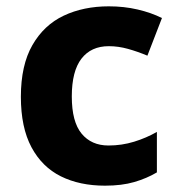

<svg xmlns="http://www.w3.org/2000/svg" viewBox="-20 -577 560 607"><path d="M312 10Q232 10 172.5 -19.5Q113 -49 79.5 -111.5Q46 -174 46 -271Q46 -371 82.5 -434.5Q119 -498 181.5 -527.5Q244 -557 324 -557Q372 -557 415 -547Q458 -537 492 -520L446 -401Q415 -414 384.5 -422.5Q354 -431 324 -431Q268 -431 237.5 -391.5Q207 -352 207 -272Q207 -192 238 -154.5Q269 -117 323 -117Q365 -117 404 -129Q443 -141 476 -160V-32Q444 -13 404.5 -1.5Q365 10 312 10Z"/></svg>

Font: Noto Sans Oriya
Style: Bold
Weight: 700
Designer: Amélie Bonet and Sol Matas
Foundry: Google LLC
Version: Version 2.006; ttfautohint (v1.8.4.7-5d5b)